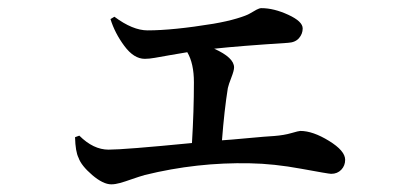

<svg xmlns="http://www.w3.org/2000/svg" viewBox="-20 -496 1040 481"><path d="M256.8 -448.2 266.6 -454.1Q312.5 -419.9 349.6 -419.9Q413.1 -419.9 514.6 -436.5Q548.8 -442.4 573.2 -449.7Q597.7 -457 606.4 -462.4Q615.2 -467.8 622.6 -471.7Q629.9 -475.6 634.8 -475.6Q666 -475.6 702.1 -459Q738.3 -442.4 738.3 -424.8Q738.3 -411.1 729 -400.4Q719.7 -389.6 701.2 -388.7Q580.1 -380.9 516.6 -374Q566.4 -351.6 566.4 -327.1Q566.4 -319.3 559.6 -301.8Q552.7 -284.2 550.8 -275.4Q542 -220.7 536.1 -144.5Q553.7 -145.5 600.6 -149.9Q647.5 -154.3 667 -155.3Q691.4 -157.2 710 -162.6Q728.5 -168 732.4 -168Q763.7 -168 804.2 -143.1Q844.7 -118.2 844.7 -95.7Q844.7 -81.1 835 -70.8Q825.2 -60.5 809.6 -60.5Q803.7 -60.5 734.9 -73.2Q666 -85.9 606.4 -86.9Q473.6 -89.8 342.8 -57.6Q329.1 -53.7 311 -47.4Q293 -41 280.8 -37.6Q268.6 -34.2 258.8 -34.2Q238.3 -34.2 210.9 -57.6Q183.6 -81.1 176.8 -100.6Q168.9 -116.2 168 -152.3L178.7 -156.2Q213.9 -121.1 252 -121.1Q291 -121.1 460.9 -137.7Q465.8 -218.8 465.8 -290Q465.8 -336.9 449.2 -365.2Q430.7 -362.3 406.2 -357.9Q381.8 -353.5 367.7 -351.1Q353.5 -348.6 342.8 -348.6Q315.4 -348.6 291.5 -380.9Q267.6 -413.1 256.8 -448.2Z"/></svg>

Font: GenYoMin TW TTF SemiBold
Style: Regular
Weight: 600
Version: Version 1.300